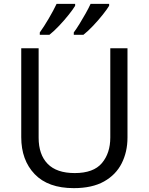

<svg xmlns="http://www.w3.org/2000/svg" viewBox="-20 -964 771 994"><path d="M640 -252Q640 -178 610 -118.5Q580 -59 518.5 -24.5Q457 10 362 10Q229 10 159.5 -62.5Q90 -135 90 -254V-714H180V-251Q180 -164 226.5 -116Q273 -68 367 -68Q464 -68 507.5 -119.5Q551 -171 551 -252V-714H640ZM545 -934Q535 -917 512 -888Q489 -859 462 -830.5Q435 -802 412 -784H362V-796Q376 -815 392 -841Q408 -867 423.5 -894.5Q439 -922 449 -944H545ZM369 -934Q359 -917 336 -888Q313 -859 286 -830.5Q259 -802 236 -784H186V-796Q207 -825 232 -867.5Q257 -910 273 -944H369Z"/></svg>

Font: Noto Sans Chakma
Style: Regular
Weight: 400
Designer: Zachary Quinn Scheuren - Monotype Design Team
Foundry: Monotype Imaging Inc.
Version: Version 2.003; ttfautohint (v1.8.4.7-5d5b)